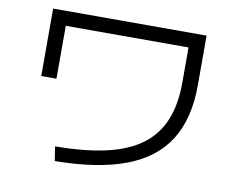

<svg xmlns="http://www.w3.org/2000/svg" viewBox="-80 -821 1160 953"><g transform="rotate(10 500.0 -345.0)"><path d="M241.3 -45Q392 -46 499.5 -70.7Q607 -95.4 675.3 -146.4Q743.6 -197.4 776.1 -276.9Q808.6 -356.3 808.6 -467V-643.6H190V-377H113.3V-717H886.7V-467Q886.7 -299.3 818.9 -190.7Q751 -82 610.8 -28.7Q470.7 24.7 252.7 27Z"/></g></svg>

Font: M PLUS 1 Thin
Style: Regular
Weight: 100
Designer: Coji Morishita
Foundry: UNDERFOREST DESIGN
Version: Version 1.001